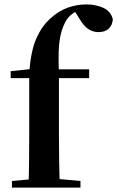

<svg xmlns="http://www.w3.org/2000/svg" viewBox="-20 -850 531 870"><path d="M34.1 0V-29.9L147.4 -40.2H231.5L344.6 -29.9V0ZM109.1 0Q111.1 -58.2 111.7 -117.4Q112.4 -176.6 112.4 -234.8V-496.1H28.4V-527.5L159.5 -541.2L112.1 -516.1L112.8 -526.6Q120.5 -621.9 145.2 -677Q170 -732.1 207.3 -765.3Q245.1 -800.3 286.7 -815.2Q328.3 -830 371.8 -830Q413.8 -830 447.9 -814.6Q481.9 -799.1 491.1 -763.3Q490.1 -737.6 473.5 -721Q456.9 -704.5 426.2 -704.5Q400.4 -704.5 379.3 -718.9Q358.2 -733.4 337.9 -768.6L312.9 -808V-817H359.9V-808.7Q335 -805.2 314.6 -792Q294.1 -778.7 282.3 -761Q265.5 -734 256.6 -699.4Q247.7 -664.8 246 -618.6Q244.4 -572.4 247.1 -511.3V-234.8Q247.1 -176.6 248.1 -117.4Q249.1 -58.2 250.8 0ZM180.6 -496.1V-535.7H384V-496.1Z"/></svg>

Font: Source Han Serif JP VF
Style: Regular
Weight: 250
Designer: Ryoko NISHIZUKA 西塚涼子 (kana & ideographs); Frank Grießhammer (Latin, Greek & Cyrillic); Wenlong ZHANG 张文龙 (bopomofo); San
Foundry: Adobe
Version: Version 2.001;hotconv 1.1.0;makeotfexe 2.6.0